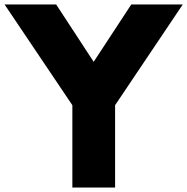

<svg xmlns="http://www.w3.org/2000/svg" viewBox="-40 -845 843 865"><path d="M286 0H478.5V-371L783.5 -825H551.5L382 -566.5L213 -825H-19.5L286 -371Z"/></svg>

Font: Spartan ExtraBold
Style: Regular
Weight: 800
Designer: Matt Bailey, Mirko Velimirovic
Foundry: Matt Bailey
Version: Version 1.003; ttfautohint (v1.8.3)